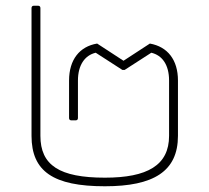

<svg xmlns="http://www.w3.org/2000/svg" viewBox="-20 -640 729 670"><path d="M346 10C516 10 601 -42 601 -166V-359C601 -431 565 -477 503 -488L411 -428L319 -488C258 -478 221 -432 221 -359V-228C221 -223 224 -220 229 -220H244C249 -220 252 -223 252 -228V-359C252 -413 276 -447 314 -456L407 -396H415L508 -456C546 -447 570 -414 570 -359V-166C570 -63 494 -20 346 -20C188 -20 121 -63 121 -166V-612C121 -617 118 -620 113 -620H98C93 -620 90 -617 90 -612V-166C90 -42 166 10 346 10Z"/></svg>

Font: LINE Seed Sans TH Thin
Style: Regular
Weight: 250
Designer: Dalton Maag Ltd | Thai characters by Cadson Demak Co.,Ltd.
Foundry: Dalton Maag Ltd
Version: Version 1.003